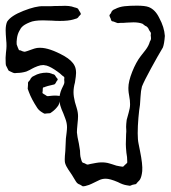

<svg xmlns="http://www.w3.org/2000/svg" viewBox="-23 -616 603 679"><path d="M553 -448Q535 -418 511 -374Q487 -330 479 -310Q475 -295 474 -274.5Q473 -254 472 -245Q469 -228 466.5 -199Q464 -170 464 -145Q464 -122 467 -108Q468 -102 472 -83Q482 -34 480 -11Q478 9 472 19Q471 21 463 29L458 35Q455 36 450.5 36.5Q446 37 444 38Q442 39 440 40Q438 41 436 41Q433 41 430 40Q427 39 424 39Q411 37 394 28Q366 16 351 16Q339 16 329 20.5Q319 25 301 34Q294 38 278 42L270 43Q268 42 260 37Q254 35 252 33Q249 31 247.5 28.5Q246 26 245 25Q233 5 231 2Q227 -4 218.5 -16.5Q210 -29 207 -40Q206 -44 206 -53Q206 -62 208 -82L210 -126Q211 -134 212.5 -146.5Q214 -159 214 -166Q214 -181 208 -196.5Q202 -212 201 -215Q187 -245 187 -263Q187 -283 195 -301Q197 -306 200 -311.5Q203 -317 204 -321Q205 -324 204.5 -328.5Q204 -333 204 -335Q204 -336 204.5 -339Q205 -342 204 -343Q203 -345 200.5 -346.5Q198 -348 197 -349Q189 -357 180 -363Q158 -379 142 -384Q139 -384 136 -385Q133 -386 131 -386Q120 -386 110 -382Q104 -380 99 -377.5Q94 -375 90 -373Q84 -369 70 -363Q53 -358 37 -358Q35 -358 31.5 -357.5Q28 -357 26 -358Q24 -358 20.5 -360Q17 -362 14 -363Q13 -364 11 -364.5Q9 -365 7 -367L3 -375L-2 -385Q-3 -389 -3 -399Q-4 -409 -2 -429Q0 -445 0 -453Q0 -466 -1 -473Q-3 -497 -3 -509Q-3 -527 2 -539Q15 -560 59.5 -577.5Q104 -595 129 -594H155Q168 -595 193 -595Q223 -597 240 -590Q241 -590 246 -588.5Q251 -587 253 -585L257 -578Q258 -577 260.5 -572.5Q263 -568 263 -566Q262 -564 255 -557Q255 -556 253 -554Q251 -552 249 -551Q247 -550 236 -547Q219 -542 189 -542Q172 -542 162 -543L129 -544Q97 -544 82 -537Q62 -529 54 -520Q52 -519 45 -506Q39 -495 37 -481Q35 -467 36 -459L40 -448Q41 -447 42 -443.5Q43 -440 44 -439Q45 -438 49 -438Q59 -433 64 -433Q66 -433 75 -436Q81 -438 90.5 -441.5Q100 -445 106 -446Q110 -447 119 -447Q152 -447 204 -418Q232 -402 241 -383Q246 -373 246 -358Q246 -348 242 -324Q237 -306 237 -290Q237 -275 242 -255Q243 -251 248 -235Q253 -219 253 -205Q253 -195 251 -177Q249 -157 249 -148Q250 -134 256 -108L260 -83Q260 -79 260.5 -70.5Q261 -62 263 -56Q266 -44 268 -42Q269 -41 271.5 -40Q274 -39 275 -39L285 -34Q290 -34 296 -36Q300 -37 317.5 -40Q335 -43 350 -41Q358 -40 364 -38Q370 -36 374 -35Q390 -29 400 -28Q402 -28 406.5 -27Q411 -26 413 -27Q413 -27 419 -33Q420 -34 423 -36.5Q426 -39 427 -41V-45Q427 -61 424 -76Q422 -96 422 -106L423 -142Q424 -151 423.5 -157Q423 -163 423 -167Q423 -176 425 -192Q427 -201 432 -217.5Q437 -234 437 -247Q437 -261 434 -276Q433 -281 432 -288.5Q431 -296 431 -305Q431 -328 444.5 -362Q458 -396 475 -418Q480 -424 491.5 -439Q503 -454 507 -469Q511 -475 511 -479Q511 -486 510 -490Q510 -492 510.5 -495.5Q511 -499 510 -501Q510 -501 504 -510Q502 -516 499 -519Q496 -523 490 -525L481 -532Q468 -537 449 -537L425 -536Q417 -535 402 -535Q400 -535 396.5 -534.5Q393 -534 391 -535Q385 -537 378 -540Q377 -540 374.5 -540.5Q372 -541 371 -543Q370 -544 369 -548Q368 -552 367 -553Q364 -559 364 -562Q364 -563 366 -565.5Q368 -568 369 -569Q372 -577 375 -579Q378 -582 384 -584Q399 -592 417.5 -594Q436 -596 461 -596Q490 -596 503 -591Q526 -582 540 -553Q558 -520 560 -489Q558 -461 553 -448ZM181 -240Q173 -229 162 -221L155 -216Q152 -215 144 -215L136 -214Q133 -214 130.5 -216Q128 -218 127 -218Q115 -225 109 -234Q88 -266 79 -291L75 -302L76 -316V-324Q77 -327 83 -333Q84 -335 85.5 -338Q87 -341 89 -342Q90 -344 93 -345.5Q96 -347 98 -348Q117 -359 142 -359Q152 -359 161 -355Q162 -354 165 -353.5Q168 -353 169 -352Q171 -351 173.5 -346.5Q176 -342 178 -340Q179 -339 180 -338Q181 -337 181 -335Q181 -333 180 -332Q179 -331 178 -330Q177 -328 174.5 -323.5Q172 -319 170 -318Q169 -317 165 -316.5Q161 -316 159 -315Q153 -314 146.5 -312Q140 -310 137 -309Q136 -308 133 -307.5Q130 -307 129 -306Q128 -304 128 -295L127 -287Q129 -285 131.5 -283.5Q134 -282 136 -281Q138 -280 140.5 -278Q143 -276 145 -276H147L156 -277Q163 -278 175 -278L186 -277H189Q190 -275 190 -272Q190 -269 189 -266Q188 -263 187 -254.5Q186 -246 181 -240Z"/></svg>

Font: Rubik-Burned
Style: Regular
Weight: 400
Designer: NaN (generative design), Hubert & Fischer (Rubik source font outlines)
Foundry: NaN, Hubert & Fischer
Version: Version 1.000